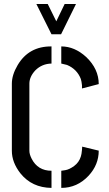

<svg xmlns="http://www.w3.org/2000/svg" viewBox="-20 -916 534 941"><path d="M158.2 -896.5H213.9L255.9 -811.5L296.9 -896.5H352.5L279.3 -748H232.4ZM38.1 -176.8Q38.1 -120.1 80.1 -66.4Q136.7 3.9 232.4 4.9V-79.1Q165 -79.1 134.8 -138.7Q124 -160.2 124 -176.8V-505.9Q124 -540 153.3 -571.3Q185.5 -603.5 232.4 -604.5V-688.5Q121.1 -689.5 66.4 -596.7Q38.1 -548.8 38.1 -505.9ZM280.3 4.9Q358.4 4.9 414.1 -54.7Q463.9 -108.4 463.9 -177.7L382.8 -197.3Q382.8 -186.5 381.8 -181.6Q379.9 -159.2 376 -148.4Q367.2 -120.1 343.3 -102.5Q319.3 -85 299.8 -82L280.3 -79.1ZM280.3 -604.5Q280.3 -604.5 308.6 -597.7Q357.4 -577.1 376 -529.3Q379.9 -517.6 381.8 -498V-482.4L463.9 -503.9Q463.9 -578.1 402.3 -636.7Q345.7 -688.5 280.3 -688.5Z"/></svg>

Font: Post No Bills Jaffna SemiBold
Style: Regular
Weight: 600
Designer: Kosala Senevirathne, Siva Puranthara, Lasantha Premarathna, Tharique Azeez
Foundry: Mooniak
Version: Version 1.220 ; ttfautohint (v1.6)